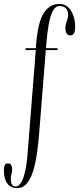

<svg xmlns="http://www.w3.org/2000/svg" viewBox="-94 -776 420 1006"><path d="M-3.5 210Q-37 210 -55.2 186.2Q-73.5 162.5 -73.5 118Q-73.5 100.5 -69.5 90.2Q-65.5 80 -52 80Q-39.5 80 -35 89.2Q-30.5 98.5 -30.5 111.5Q-30.5 127 -34 136.2Q-37.5 145.5 -37.5 160Q-37.5 182.5 -30.8 191.8Q-24 201 -13 201Q3 201 14.5 183.5Q26 166 33.2 139.2Q40.5 112.5 44.5 84.8Q48.5 57 50 36L93.5 -513.5H40V-523.5H93.5L95.5 -547Q105.5 -663.5 136.5 -709.5Q167.5 -755.5 216 -755.5Q256.5 -755.5 278.2 -719.8Q300 -684 300 -635Q300 -590.5 274.5 -590.5Q261 -590.5 254.8 -601.8Q248.5 -613 248.5 -629.5Q248.5 -646 255.5 -663.5Q262.5 -681 262.5 -696Q262.5 -725 248.8 -734.8Q235 -744.5 219 -744.5Q196.5 -744.5 182.5 -718Q168.5 -691.5 160.8 -646Q153 -600.5 148.5 -544.5L147 -523.5H207.5V-513.5H146L111 -75Q108.5 -46.5 104.5 -9.5Q100.5 27.5 93.2 65.8Q86 104 73.8 136.8Q61.5 169.5 42.5 189.8Q23.5 210 -3.5 210Z"/></svg>

Font: Imbue 100pt Light
Style: Regular
Weight: 300
Designer: Tyler Finck
Foundry: Etcetera Type Company
Version: Version 1.102; ttfautohint (v1.8.3)